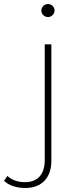

<svg xmlns="http://www.w3.org/2000/svg" viewBox="-107 -740 387 957"><path d="M132 -655C150 -655 165 -670 165 -688C165 -705 150 -720 132 -720C114 -720 99 -705 99 -687C99 -670 114 -655 132 -655ZM19 197C103 197 149 144 149 62V-519H116V58C116 129 81 168 17 168C-18 168 -49 157 -70 137L-87 161C-62 186 -22 197 19 197Z"/></svg>

Font: Talent ExtraLight
Style: Regular
Weight: 200
Designer: Mike Powis
Version: Version 1.001;hotconv 1.0.109;makeotfexe 2.5.65596